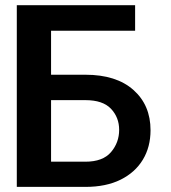

<svg xmlns="http://www.w3.org/2000/svg" viewBox="-20 -732 669 752"><path d="M509.2 -711.6V-611.5H180V0H57.2V-711.6ZM569.6 -221.9Q569.6 -156.2 539.4 -106.4Q509.2 -56.5 452.2 -28.2Q395.2 0 314.6 0H45.8V-711.6H169.4V-439.3H314.6Q435.4 -439.3 502.5 -379.8Q569.6 -320.3 569.6 -221.9ZM169.4 -98.7H314.6Q382.8 -98.7 414.8 -136.2Q446.7 -173.7 446.7 -223.4Q446.7 -272 414.8 -305.9Q382.8 -339.8 314.6 -339.8H169.4Z"/></svg>

Font: Interface Medium
Style: Regular
Weight: 500
Designer: Rasmus Andersson
Foundry: rsms
Version: Version 1.8